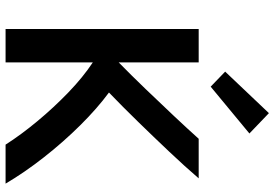

<svg xmlns="http://www.w3.org/2000/svg" viewBox="-168 -817 985 689"><g transform="rotate(90 324.5 -472.5)"><path d="M84 0V-693H204V-406Q249 -450 299 -502Q349 -554 396 -604Q443 -654 478 -693H620Q577 -643 524.5 -587.5Q472 -532 417.5 -476Q363 -420 312 -371Q369 -329 429.5 -268Q490 -207 544.5 -137.5Q599 -68 639 0H499Q464 -55 415 -114Q366 -173 311.5 -225.5Q257 -278 204 -313V0ZM291 -736 237 -788 386 -945 459 -875Z"/></g></svg>

Font: Ubuntu Sans SemiBold
Style: Regular
Weight: 600
Designer: Dalton Maag Ltd
Foundry: Dalton Maag Ltd
Version: Version 1.006; ttfautohint (v1.8.4.7-5d5b)